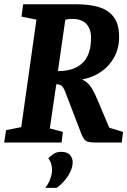

<svg xmlns="http://www.w3.org/2000/svg" viewBox="-25 -668 597 900"><path d="M-5.5 0 3.6 -58 74.6 -72 145.8 -576 75.8 -590 83.5 -648H334.1Q392.7 -648 437.7 -634.8Q482.7 -621.7 508 -588.4Q533.3 -555.1 533.3 -494.3Q533.3 -443.1 511.4 -401.7Q489.4 -360.4 450.8 -332.9Q412.2 -305.4 360.3 -295.6Q389.4 -280.9 405 -254.8Q420.6 -228.6 435 -193L487.1 -69.3L551.7 -49.7L545.8 0H421.5Q388.7 0 377.2 -8.1Q365.7 -16.2 355.7 -42.1L279.8 -239.9Q272.4 -258.9 263.5 -266Q254.7 -273.1 238.9 -273.1L208.5 -66.1L269.8 -49.7L263.7 0ZM246.5 -334.7Q322.6 -334.7 362.2 -373.3Q401.8 -411.9 401.8 -490.3Q401.8 -532.6 379.7 -555.9Q357.7 -579.3 314.2 -579.3Q300 -579.3 292.6 -578Q285.2 -576.8 281 -574.8ZM187.4 212.5Q203.3 191.8 211.1 169.5Q218.9 147.2 218.9 128.8Q218.9 115 215.2 101Q211.5 87.1 201.3 73.9Q213.3 61.9 227.3 52.8Q241.4 43.7 261.2 43.7Q290.9 43.7 303.3 58.7Q315.7 73.6 315.7 92.6Q315.7 122.1 294.5 155.6Q273.3 189 240.9 212.5Z"/></svg>

Font: Faustina Light
Style: Italic
Weight: 300
Italic angle: -8°
Designer: Alfonso Garcia
Foundry: http://www.omnibus-type.com
Version: Version 1.200